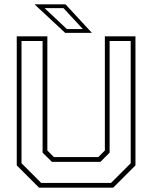

<svg xmlns="http://www.w3.org/2000/svg" viewBox="-20 -868 704 888"><path d="M160.5 0 57.5 -103V-700H199V-172L229.5 -141.5H434.5L465 -172V-700H606.5V-103L503.5 0ZM170.5 -22H493.5L584.5 -113V-678.5H487V-162L444.5 -119.5H220L177 -162V-678.5H79.5V-113ZM405 -716H281.5L139.5 -848H283ZM363.5 -733.5 273.5 -830.5H186L289.5 -733.5Z"/></svg>

Font: Tourney Thin ExtraLight
Style: Regular
Weight: 250
Version: Version 1.015